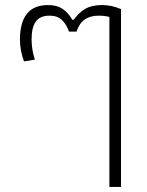

<svg xmlns="http://www.w3.org/2000/svg" viewBox="-20 -494 583 760"><path d="M413 -427Q393 -432 370 -432Q303 -432 283 -369H253Q243 -398 225 -415Q207 -432 177 -432Q138 -432 121.5 -408.5Q105 -385 105 -338Q105 -298 118 -258L75 -251Q59 -294 59 -337Q59 -474 170 -474Q205 -474 227.5 -459Q250 -444 266 -416H272Q292 -444 317.5 -459Q343 -474 384 -474Q422 -474 459 -458V246H413Z"/></svg>

Font: Athiti Light
Style: Regular
Weight: 300
Designer: CadsonDemak Team
Foundry: CadsonDemak
Version: Version 1.033